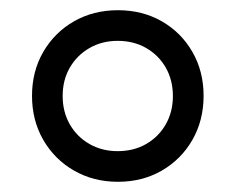

<svg xmlns="http://www.w3.org/2000/svg" viewBox="-20 -760 461 376"><path d="M211 -404Q163 -404 124.8 -426Q86.7 -448 64.7 -486.1Q42.7 -524.3 42.7 -572.3Q42.7 -620.3 64.7 -658.3Q86.7 -696.3 124.8 -718.2Q163 -740 211 -740Q259 -740 297 -718.2Q335 -696.3 356.8 -658.3Q378.7 -620.3 378.7 -572.3Q378.7 -524.3 356.8 -486.1Q335 -448 297 -426Q259 -404 211 -404ZM210.4 -464Q241.9 -464 266.2 -478Q290.6 -492 304.6 -516.5Q318.6 -541 318.6 -571.7Q318.6 -603.2 304.6 -627.6Q290.6 -652 266.2 -666Q241.9 -680 210.4 -680Q179.7 -680 155.2 -665.9Q130.7 -651.8 116.7 -627.5Q102.7 -603.3 102.7 -572Q102.7 -541 116.7 -516.5Q130.7 -492 155.2 -478Q179.7 -464 210.4 -464Z"/></svg>

Font: M PLUS 1 Thin
Style: Regular
Weight: 100
Designer: Coji Morishita
Foundry: UNDERFOREST DESIGN
Version: Version 1.001